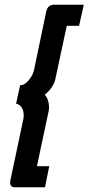

<svg xmlns="http://www.w3.org/2000/svg" viewBox="-20 -760 374 811"><path d="M262 -651 214 -427Q211 -410 199 -392Q187 -374 169 -360Q178 -350 182.5 -336.5Q187 -323 187 -309Q187 -305 187 -301.5Q187 -298 186 -293L136 -58H188L170 31H40Q34 31 28.5 26.5Q23 22 23 12Q23 10 23 7Q23 4 24 1L79 -259Q80 -263 80 -266.5Q80 -270 80 -274Q80 -293 71.5 -306Q63 -319 48 -322L65 -400Q79 -400 91 -410.5Q103 -421 111.5 -435Q120 -449 123 -461L175 -710Q179 -729 189 -734.5Q199 -740 204 -740H334L314 -651Z"/></svg>

Font: Raleway Thin SemiBold
Style: Italic
Weight: 600
Italic angle: -12°
Version: Version 4.026